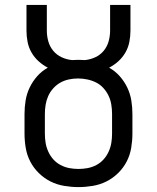

<svg xmlns="http://www.w3.org/2000/svg" viewBox="-20 -755 640 783"><path d="M300 8Q271 8 241.5 3Q212 -2 186 -15Q160 -28 138.5 -49Q117 -70 103.5 -96Q90 -122 85 -151.5Q80 -181 80 -210V-290Q80 -318 84.5 -345.5Q89 -373 101 -398Q113 -423 131.5 -444Q150 -465 175 -479Q154 -490 137 -505.5Q120 -521 108.5 -541Q97 -561 92.5 -584Q88 -607 88 -630V-735H171V-630Q171 -608 177 -586.5Q183 -565 197 -548Q211 -531 231.5 -521.5Q252 -512 274 -510Q280 -510 286.5 -510.5Q293 -511 300 -511Q307 -511 313.5 -510.5Q320 -510 326 -510Q348 -512 368.5 -521.5Q389 -531 403 -548Q417 -565 423 -586.5Q429 -608 429 -630V-735H512V-630Q512 -607 507.5 -584Q503 -561 491.5 -541Q480 -521 463 -505.5Q446 -490 425 -479Q450 -465 468.5 -444Q487 -423 499 -398Q511 -373 515.5 -345.5Q520 -318 520 -290V-210Q520 -181 515 -151.5Q510 -122 496.5 -96Q483 -70 461.5 -49Q440 -28 414 -15Q388 -2 358.5 3Q329 8 300 8ZM300 -66Q319 -66 337.5 -69.5Q356 -73 373 -82Q390 -91 402.5 -105Q415 -119 423 -136.5Q431 -154 434 -172.5Q437 -191 437 -210V-290Q437 -309 434 -328Q431 -347 423 -364Q415 -381 402 -395.5Q389 -410 372 -418.5Q355 -427 336 -431Q317 -435 298 -435Q279 -435 260.5 -431Q242 -427 226 -418Q210 -409 197 -394.5Q184 -380 176.5 -363Q169 -346 166 -327.5Q163 -309 163 -290V-210Q163 -191 166 -172.5Q169 -154 177 -136.5Q185 -119 197.5 -105Q210 -91 227 -82Q244 -73 262.5 -69.5Q281 -66 300 -66Z"/></svg>

Font: Zed Sans Extended
Style: Regular
Weight: 400
Width: 7
Designer: Belleve Invis
Foundry: Belleve Invis
Version: Version 1.0.0; ttfautohint (v1.8.4)